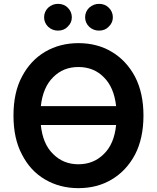

<svg xmlns="http://www.w3.org/2000/svg" viewBox="-20 -964 815 997"><path d="M681 -161Q636 -77 560 -32Q485 13 387 13Q291 13 214 -32Q137 -77 94 -162Q50 -244 50 -364Q50 -484 94 -566Q138 -650 214 -695Q291 -740 387 -740Q485 -740 560 -695Q636 -650 681 -566Q725 -481 725 -364Q725 -246 681 -161ZM519 -164Q573 -216 583 -315H192Q202 -216 256 -164Q309 -111 387 -111Q466 -111 519 -164ZM583 -413Q572 -511 519 -563Q467 -616 387 -616Q308 -616 256 -563Q203 -511 192 -413ZM230 -825Q209 -846 209 -874Q209 -903 230 -924Q252 -944 281 -944Q312 -944 332 -924Q353 -903 353 -874Q353 -846 332 -826Q313 -805 281 -805Q252 -805 230 -825ZM443 -825Q422 -846 422 -874Q422 -903 443 -924Q466 -944 494 -944Q525 -944 545 -924Q566 -903 566 -874Q566 -846 545 -826Q526 -805 494 -805Q465 -805 443 -825Z"/></svg>

Font: Sinter Bold
Style: Regular
Weight: 700
Foundry: Adobe & rsms
Version: Version 1.000